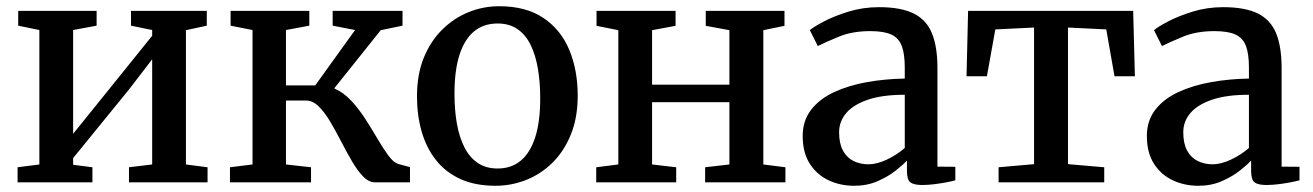

<svg xmlns="http://www.w3.org/2000/svg" viewBox="-20 -586 4218 617"><path d="M36.5 0V-48.5L106.5 -57.5V-489.5L38.5 -503.5V-551H290.5V-503.5L215 -489.5V-156L284 -241.5L469 -471V-489.5L401 -503.5V-551H644.5V-503.5L577.5 -489V-57.5L647 -48.5V0H394.5V-48.5L469 -57.5V-395.5L395 -299L215 -78V-56.5L277 -48.5V0Z M719 0V-48.5L791.5 -57.5V-489.5L721 -503.5V-551H974V-503.5L899 -489.5V-311.5H993L1121 -489.5L1049 -503.5V-551H1273.5V-503.5L1203.5 -489L1054 -302Q1084 -289 1109 -262Q1134 -235 1155 -202.2Q1176 -169.5 1194.2 -138.2Q1212.5 -107 1228.8 -85.2Q1245 -63.5 1260 -59L1297.5 -49V0H1185.5Q1165 0 1146.8 -19Q1128.5 -38 1111 -68Q1093.5 -98 1076.2 -131.5Q1059 -165 1041.2 -195Q1023.5 -225 1004.2 -244Q985 -263 963 -263H899V-57.5L979.5 -48.5V0Z M1320 -276.5Q1320 -347 1342 -400.8Q1364 -454.5 1401.8 -491.5Q1439.5 -528.5 1486.5 -547.2Q1533.5 -566 1584 -566Q1670.5 -566 1726.5 -528.2Q1782.5 -490.5 1809.5 -425.5Q1836.5 -360.5 1836.5 -278.5Q1836.5 -208 1814.5 -153.8Q1792.5 -99.5 1755 -62.8Q1717.5 -26 1670.2 -7.5Q1623 11 1572.5 11Q1507.5 11 1460 -10.5Q1412.5 -32 1381.5 -71Q1350.5 -110 1335.2 -162.5Q1320 -215 1320 -276.5ZM1579 -44.5Q1623 -44.5 1653.2 -69.5Q1683.5 -94.5 1699.8 -144.5Q1716 -194.5 1716 -270Q1716 -322 1708.5 -365.8Q1701 -409.5 1685 -442Q1669 -474.5 1642.8 -492.5Q1616.5 -510.5 1579 -510.5Q1535 -510.5 1504.2 -485.8Q1473.5 -461 1457 -411Q1440.5 -361 1440.5 -285Q1440.5 -232.5 1448.2 -188.8Q1456 -145 1472.5 -112.5Q1489 -80 1515.5 -62.2Q1542 -44.5 1579 -44.5Z M1896 0V-48.5L1967 -57.5V-489L1897 -503V-551H2151V-503L2075.5 -489V-314H2324V-489L2248 -503V-551H2501V-503L2433 -489V-57.5L2504 -48.5V0H2246V-48.5L2324 -57.5V-257.5H2075.5V-57.5L2153 -48.5V0Z M2725 11Q2680.5 11 2643 -6.5Q2605.5 -24 2582.5 -59.5Q2559.5 -95 2559.5 -149Q2559.5 -198.5 2586.8 -233.5Q2614 -268.5 2660.5 -290Q2707 -311.5 2765.5 -322Q2824 -332.5 2887.5 -333.5V-369Q2887.5 -412.5 2878 -438Q2868.5 -463.5 2844.8 -474.8Q2821 -486 2776.5 -486Q2719 -486 2675.8 -468.2Q2632.5 -450.5 2608 -438L2582.5 -489Q2593.5 -499 2626.5 -516.5Q2659.5 -534 2706.2 -548.5Q2753 -563 2805 -563Q2874.5 -563 2915.8 -542.8Q2957 -522.5 2974.8 -479.2Q2992.5 -436 2992.5 -367.5V-50.5L3050 -50V-6.5Q3039 -3.5 3020.8 0Q3002.5 3.5 2982 6Q2961.5 8.5 2944 8.5Q2917 8.5 2905.8 0.2Q2894.5 -8 2894.5 -37.5V-70Q2882 -56.5 2858 -37.5Q2834 -18.5 2800.2 -3.8Q2766.5 11 2725 11ZM2771 -58Q2797.5 -58 2830 -73.2Q2862.5 -88.5 2887.5 -110.5V-281.5Q2815.5 -281.5 2768.8 -265.5Q2722 -249.5 2699.2 -222.5Q2676.5 -195.5 2676.5 -161Q2676.5 -125 2688.8 -102.2Q2701 -79.5 2722.5 -68.8Q2744 -58 2771 -58Z M3189 0V-48.5L3303 -58.5V-497.5L3178.5 -491.5L3151.5 -341H3086L3091 -551H3621.5L3627 -341H3561.5L3535 -491.5L3412 -497.5V-58.5L3528.5 -48.5V0Z M3831 11Q3786.5 11 3749 -6.5Q3711.5 -24 3688.5 -59.5Q3665.5 -95 3665.5 -149Q3665.5 -198.5 3692.8 -233.5Q3720 -268.5 3766.5 -290Q3813 -311.5 3871.5 -322Q3930 -332.5 3993.5 -333.5V-369Q3993.5 -412.5 3984 -438Q3974.5 -463.5 3950.8 -474.8Q3927 -486 3882.5 -486Q3825 -486 3781.8 -468.2Q3738.5 -450.5 3714 -438L3688.5 -489Q3699.5 -499 3732.5 -516.5Q3765.5 -534 3812.2 -548.5Q3859 -563 3911 -563Q3980.5 -563 4021.8 -542.8Q4063 -522.5 4080.8 -479.2Q4098.5 -436 4098.5 -367.5V-50.5L4156 -50V-6.5Q4145 -3.5 4126.8 0Q4108.5 3.5 4088 6Q4067.5 8.5 4050 8.5Q4023 8.5 4011.8 0.2Q4000.5 -8 4000.5 -37.5V-70Q3988 -56.5 3964 -37.5Q3940 -18.5 3906.2 -3.8Q3872.5 11 3831 11ZM3877 -58Q3903.5 -58 3936 -73.2Q3968.5 -88.5 3993.5 -110.5V-281.5Q3921.5 -281.5 3874.8 -265.5Q3828 -249.5 3805.2 -222.5Q3782.5 -195.5 3782.5 -161Q3782.5 -125 3794.8 -102.2Q3807 -79.5 3828.5 -68.8Q3850 -58 3877 -58Z"/></svg>

Font: Merriweather 28pt Medium
Style: Regular
Weight: 500
Version: Version 2.100